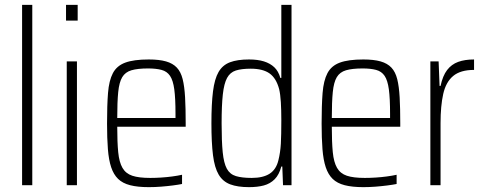

<svg xmlns="http://www.w3.org/2000/svg" viewBox="-20 -763 1992 791"><path d="M71 0V-743H113V0Z M252 -678V-743H300V-678ZM255 0V-510H297V0Z M593 8Q547 8 516 0Q485 -8 466.5 -26Q448 -44 438 -74Q428 -104 424.5 -148.5Q421 -193 421 -254Q421 -329 425 -380Q429 -431 445 -461.5Q461 -492 496 -505Q531 -518 593 -518Q636 -518 664 -510Q692 -502 708.5 -484.5Q725 -467 732.5 -437Q740 -407 742.5 -362Q745 -317 745 -256V-241H463Q463 -177 467 -136Q471 -95 484.5 -71.5Q498 -48 525 -39Q552 -30 599 -30Q620 -30 643.5 -31.5Q667 -33 689.5 -36Q712 -39 730 -43V-5Q715 -2 692 1Q669 4 643.5 6Q618 8 593 8ZM703 -257V-295Q703 -358 698 -395Q693 -432 680.5 -450.5Q668 -469 645.5 -475Q623 -481 590 -481Q547 -481 521.5 -473.5Q496 -466 483.5 -445Q471 -424 467 -383.5Q463 -343 463 -277H722Z M1006 8Q959 8 928.5 -3.5Q898 -15 881 -43.5Q864 -72 857.5 -123.5Q851 -175 851 -255Q851 -335 857.5 -386.5Q864 -438 880.5 -466.5Q897 -495 927.5 -506.5Q958 -518 1006 -518Q1042 -518 1067.5 -510Q1093 -502 1110 -486Q1127 -470 1135 -442H1139V-743H1181V0H1146L1143 -77H1139Q1130 -43 1111.5 -24.5Q1093 -6 1067 1Q1041 8 1006 8ZM1017 -30Q1064 -30 1091 -47.5Q1118 -65 1127 -103Q1135 -135 1137 -170.5Q1139 -206 1139 -268Q1139 -310 1137 -342.5Q1135 -375 1130 -396Q1118 -441 1090.5 -460.5Q1063 -480 1013 -480Q975 -480 951.5 -472.5Q928 -465 915.5 -442Q903 -419 898 -374Q893 -329 893 -255Q893 -181 897.5 -136Q902 -91 914.5 -68Q927 -45 952 -37.5Q977 -30 1017 -30Z M1477 8Q1431 8 1400 0Q1369 -8 1350.5 -26Q1332 -44 1322 -74Q1312 -104 1308.5 -148.5Q1305 -193 1305 -254Q1305 -329 1309 -380Q1313 -431 1329 -461.5Q1345 -492 1380 -505Q1415 -518 1477 -518Q1520 -518 1548 -510Q1576 -502 1592.5 -484.5Q1609 -467 1616.5 -437Q1624 -407 1626.5 -362Q1629 -317 1629 -256V-241H1347Q1347 -177 1351 -136Q1355 -95 1368.5 -71.5Q1382 -48 1409 -39Q1436 -30 1483 -30Q1504 -30 1527.5 -31.5Q1551 -33 1573.5 -36Q1596 -39 1614 -43V-5Q1599 -2 1576 1Q1553 4 1527.5 6Q1502 8 1477 8ZM1587 -257V-295Q1587 -358 1582 -395Q1577 -432 1564.5 -450.5Q1552 -469 1529.5 -475Q1507 -481 1474 -481Q1431 -481 1405.5 -473.5Q1380 -466 1367.5 -445Q1355 -424 1351 -383.5Q1347 -343 1347 -277H1606Z M1753 0V-510H1787L1791 -409H1795Q1804 -451 1822 -474.5Q1840 -498 1867.5 -508Q1895 -518 1933 -518V-475Q1877 -475 1847 -450Q1817 -425 1806 -376Q1795 -327 1795 -256V0Z"/></svg>

Font: Saira Condensed ExtraLight
Style: Regular
Weight: 250
Width: 3
Designer: Hector Gatti with collaboration of the Omnibus-Type team
Foundry: Omnibus-Type
Version: Version 1.101